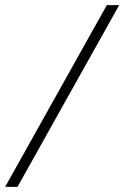

<svg xmlns="http://www.w3.org/2000/svg" viewBox="-32 -726 483 746"><path d="M383 -706H431L36 0H-12Z"/></svg>

Font: Taviraj
Style: Italic
Weight: 400
Italic angle: -12°
Designer: Katatrad Team
Foundry: CadsonDemak
Version: Version 1.001